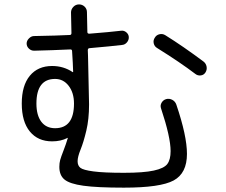

<svg xmlns="http://www.w3.org/2000/svg" viewBox="-20 -823 1040 883"><path d="M233.4 -460Q147.5 -460 147.5 -346.7Q147.5 -293 169.9 -263.2Q192.4 -233.4 233.4 -233.4Q320.3 -233.4 320.3 -346.7Q320.3 -396.5 295.9 -428.2Q271.5 -460 233.4 -460ZM219.7 -172.9Q154.3 -172.9 117.2 -218.3Q80.1 -263.7 80.1 -346.7Q80.1 -429.7 117.2 -474.6Q154.3 -519.5 219.7 -519.5Q272.5 -519.5 314.5 -491.2H315.4L316.4 -492.2Q315.4 -530.3 311.5 -587.9Q311.5 -595.7 303.7 -595.7Q220.7 -591.8 136.7 -589.8Q123 -589.8 112.8 -599.6Q102.5 -609.4 102.5 -623Q102.5 -635.7 113.3 -646.5Q124 -657.2 136.7 -657.2Q247.1 -659.2 300.8 -662.1Q308.6 -662.1 308.6 -670.9Q306.6 -737.3 306.6 -765.6Q306.6 -780.3 317.4 -791.5Q328.1 -802.7 343.3 -802.7Q358.4 -802.7 369.1 -792.5Q379.9 -782.2 379.9 -766.6Q379.9 -739.3 381.8 -675.8Q381.8 -668 390.6 -668Q488.3 -675.8 536.1 -681.6Q549.8 -683.6 560.5 -674.8Q571.3 -666 572.3 -653.3Q573.2 -639.6 564 -628.4Q554.7 -617.2 541 -616.2Q493.2 -610.4 392.6 -601.6Q383.8 -601.6 383.8 -591.8Q383.8 -587.9 384.3 -579.1Q384.8 -570.3 384.8 -565.4Q389.6 -360.4 389.6 -342.8Q389.6 -275.4 377 -222.2Q364.3 -168.9 350.6 -135.3Q336.9 -101.6 336.9 -81.5Q336.9 -61.5 349.6 -51.3Q362.3 -41 409.7 -34.7Q457 -28.3 549.8 -28.3Q640.6 -28.3 687.5 -38.6Q734.4 -48.8 749.5 -68.8Q764.6 -88.9 764.6 -127.9Q764.6 -192.4 720.7 -324.2Q715.8 -337.9 723.1 -350.6Q730.5 -363.3 744.1 -367.2Q758.8 -371.1 772.5 -363.8Q786.1 -356.4 791 -341.8Q839.8 -198.2 839.8 -115.2Q839.8 -26.4 778.8 6.8Q717.8 40 549.8 40Q426.8 40 363.8 31.2Q300.8 22.5 276.9 2.9Q252.9 -16.6 252.9 -55.7Q252.9 -73.2 256.8 -87.4Q260.7 -101.6 272.5 -131.8Q284.2 -162.1 292 -188.5V-189.5L291 -188.5H290Q259.8 -172.9 219.7 -172.9ZM917 -539.1Q927.7 -530.3 930.2 -516.1Q932.6 -502 924.8 -489.7Q917 -477.5 902.8 -476.1Q888.7 -474.6 877.9 -483.4Q808.6 -536.1 702.1 -602.5Q690.4 -609.4 687 -623.5Q683.6 -637.7 692.4 -650.4Q699.2 -662.1 713.4 -665.5Q727.5 -668.9 740.2 -661.1Q823.2 -609.4 917 -539.1Z"/></svg>

Font: Rounded Mgen+ 2m regular
Style: Regular
Weight: 400
Designer: [Source Han Sans]
Ryoko NISHIZUKA  (kana & ideographs); Paul D. Hunt (Latin, Greek & Cyrillic); Wenlong ZHANG  (bopomofo
Version: Version 1.059.20150602